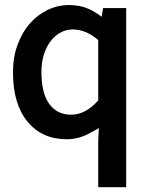

<svg xmlns="http://www.w3.org/2000/svg" viewBox="-20 -533 590 772"><path d="M388.7 -466.3 394.5 -500.5H487.3V219.7H375V31.7L377.4 -18.6Q373.5 -14.6 333.5 6.1Q293.5 26.9 248 26.9Q148.9 26.9 90.6 -43.9Q32.2 -114.7 32.2 -242.2Q32.2 -303.2 50.8 -353.5Q69.3 -403.8 100.1 -438.7Q130.9 -473.6 171.6 -493.2Q212.4 -512.7 257.8 -512.7Q302.7 -512.7 336.9 -497.1Q363.8 -484.9 388.2 -465.8ZM146.5 -243.2Q146.5 -159.7 177.7 -115.7Q209 -71.8 266.1 -71.8Q295.9 -71.8 323.2 -86.7Q350.6 -101.6 375 -129.4V-371.6Q351.1 -393.1 325 -403.8Q298.8 -414.6 272 -414.6Q246.6 -414.6 224.1 -402.6Q201.7 -390.6 184.3 -368.4Q167 -346.2 156.7 -314.5Q146.5 -282.7 146.5 -243.2Z"/></svg>

Font: Pyidaungsu
Style: Bold
Weight: 700
Designer: Sun Tun
Foundry: MCF
Version: Version 2.005 July 4, 2018; ttfautohint (v1.8.1)